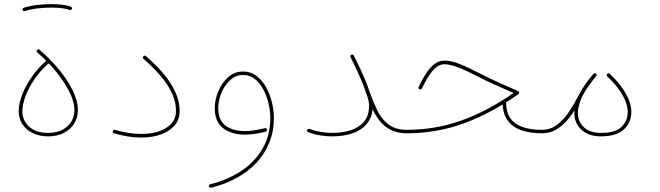

<svg xmlns="http://www.w3.org/2000/svg" viewBox="-20 -651 3155 918"><path d="M69.3 -118.2Q69.3 -85 86.7 -57.9Q104 -30.8 135.7 -14.9Q167.5 1 209.5 1Q252.4 1 284.4 -15.1Q316.4 -31.2 334.5 -59.8Q352.5 -88.4 352.5 -125.5Q352.5 -165.5 329.6 -214.4Q306.6 -263.2 265.4 -314.5Q224.1 -365.7 168.9 -413.1Q166.5 -415.5 163.1 -415Q159.7 -414.6 157.2 -412.1Q155.3 -409.7 155.5 -406.2Q155.8 -402.8 158.2 -400.4Q212.4 -353.5 252.2 -303.5Q292 -253.4 314 -207.3Q335.9 -161.1 335.9 -125.5Q335.9 -78.1 302 -46.9Q268.1 -15.6 209.5 -15.6Q151.4 -15.6 119.1 -45.9Q86.9 -76.2 86.9 -118.2Q86.9 -151.4 102.5 -192.6Q118.2 -233.9 147 -275.4Q175.8 -316.9 214.8 -350.1Q217.3 -352.5 217.8 -356Q218.3 -359.4 215.8 -361.8Q213.9 -364.3 210.2 -364.7Q206.5 -365.2 204.1 -362.8Q163.6 -328.1 133.1 -284.9Q102.5 -241.7 85.9 -198.2Q69.3 -154.8 69.3 -118.2ZM88.4 -602.5Q89.4 -600.1 92.5 -598.1Q95.7 -596.2 99.1 -597.7Q122.1 -606 156.2 -610.4Q190.4 -614.7 224.6 -614.7Q227.1 -614.7 228.8 -616Q230.5 -617.2 231.7 -619.1Q232.9 -621.1 232.9 -623Q232.9 -626.5 230.5 -628.9Q228 -631.3 224.6 -631.3Q189.9 -631.3 154.3 -627Q118.7 -622.6 93.3 -613.3Q89.8 -612.8 88.6 -609.4Q87.4 -606 88.4 -602.5ZM216.3 -623Q216.3 -619.6 218.8 -617.2Q221.2 -614.7 224.6 -614.7Q252 -614.7 275.6 -611.8Q299.3 -608.9 313 -603.5Q315.4 -602.5 317.6 -603Q319.8 -603.5 321.5 -605.2Q323.2 -606.9 323.7 -608.4Q325.2 -611.8 323.5 -615Q321.8 -618.2 318.8 -619.1Q302.2 -625.5 277.3 -628.4Q252.4 -631.3 224.6 -631.3Q221.2 -631.3 218.8 -628.9Q216.3 -626.5 216.3 -623Z M519.5 -24.9Q518.6 -21.5 519.8 -18.1Q521 -14.6 524.9 -13.7Q559.6 -3.4 592.3 1.7Q625 6.8 655.3 6.8Q706.5 6.8 748.3 -7.8Q790 -22.5 814.5 -50.5Q838.9 -78.6 838.9 -119.6Q838.9 -162.6 822.5 -201.4Q806.2 -240.2 781 -273.9Q755.9 -307.6 728.3 -335Q700.7 -362.3 677.7 -382.8Q674.3 -385.7 671.1 -385Q668 -384.3 665.5 -381.8Q663.6 -379.4 663.3 -376Q663.1 -372.6 666 -370.1Q688 -350.6 714.6 -324.2Q741.2 -297.9 765.6 -265.9Q790 -233.9 805.7 -197Q821.3 -160.2 821.3 -119.6Q821.3 -69.3 775.6 -40Q730 -10.7 655.3 -10.7Q626.5 -10.7 594.7 -15.4Q563 -20 529.8 -30.3Q525.9 -31.2 523.2 -29.5Q520.5 -27.8 519.5 -24.9Z M1142.1 -309.1Q1100.6 -309.1 1070.1 -281.2Q1039.6 -253.4 1023.2 -213.1Q1006.8 -172.9 1006.8 -134.3Q1006.8 -69.3 1046.4 -38.3Q1085.9 -7.3 1150.9 -7.3Q1197.3 -7.3 1250 -21.5Q1252.9 -22.5 1255.1 -25.4Q1257.3 -28.3 1256.3 -31.7Q1255.9 -35.2 1252.9 -37.1Q1250 -39.1 1246.1 -38.1Q1220.7 -31.7 1196.8 -28.1Q1172.9 -24.4 1150.9 -24.4Q1093.3 -24.4 1058.3 -50.3Q1023.4 -76.2 1023.4 -134.3Q1023.4 -168 1037.8 -204.6Q1052.2 -241.2 1079.1 -266.8Q1106 -292.5 1142.1 -292.5Q1174.8 -292.5 1199.2 -272.7Q1223.6 -252.9 1240 -221.4Q1256.3 -189.9 1264.4 -154.5Q1272.5 -119.1 1272.5 -87.4Q1272.5 -4.4 1235.6 59.3Q1198.7 123 1134 166Q1069.3 209 985.4 230Q981.9 230.5 980 233.6Q978 236.8 979 240.7Q980 243.7 982.9 245.6Q985.8 247.6 989.3 246.6Q1054.7 230.5 1109.6 200.7Q1164.6 170.9 1204.8 128.4Q1245.1 85.9 1267.3 31.7Q1289.6 -22.5 1289.6 -87.4Q1289.6 -122.6 1280.3 -161.1Q1271 -199.7 1252.4 -233.4Q1233.9 -267.1 1206.3 -288.1Q1178.7 -309.1 1142.1 -309.1Z M1448.7 -29.8Q1447.8 -26.4 1449 -23.2Q1450.2 -20 1453.6 -19Q1481.4 -8.3 1510.3 -3.7Q1539.1 1 1568.4 1Q1606.4 1 1641.4 -6.8Q1676.3 -14.6 1703.4 -32Q1730.5 -49.3 1746.3 -77.1Q1762.2 -105 1762.2 -145Q1762.2 -159.2 1759 -172.4Q1755.9 -185.5 1751 -198.2Q1750 -201.7 1746.8 -202.9Q1743.7 -204.1 1740.2 -203.1Q1736.8 -202.1 1735.6 -199Q1734.4 -195.8 1735.4 -192.4Q1739.3 -181.2 1741.9 -169.4Q1744.6 -157.7 1744.6 -145Q1744.6 -98.6 1721.2 -70.1Q1697.8 -41.5 1657.7 -28.6Q1617.7 -15.6 1568.4 -15.6Q1540.5 -15.6 1513.2 -20.3Q1485.8 -24.9 1459.5 -34.7Q1456.1 -35.6 1452.9 -34.4Q1449.7 -33.2 1448.7 -29.8ZM1656.2 -377.4Q1672.9 -344.2 1685.3 -317.6Q1697.8 -291 1709 -264.2Q1720.2 -237.3 1731.9 -202.1Q1743.7 -168.5 1758.3 -135.3Q1772.9 -102.1 1794.4 -74.5Q1815.9 -46.9 1847.7 -30.3Q1879.4 -13.7 1925.3 -13.7H1925.8Q1929.7 -13.7 1931.9 -16.1Q1934.1 -18.6 1934.1 -22Q1934.1 -25.9 1931.9 -28.1Q1929.7 -30.3 1925.8 -30.3H1925.3Q1870.1 -30.8 1837.2 -56.2Q1804.2 -81.5 1784.4 -122.1Q1764.6 -162.6 1748.5 -208Q1736.8 -243.7 1725.3 -271Q1713.9 -298.3 1701.2 -325.2Q1688.5 -352.1 1671.9 -385.3Q1670.4 -388.7 1667 -389.6Q1663.6 -390.6 1660.2 -389.2Q1656.7 -387.7 1655.8 -384.3Q1654.8 -380.9 1656.2 -377.4Z M2105 -361.3Q2081.1 -361.3 2060.3 -346.9Q2039.6 -332.5 2020.3 -304.4Q2001 -276.4 1981.9 -235.4Q1980 -231.9 1981.4 -228.8Q1982.9 -225.6 1985.8 -224.1Q1988.3 -223.1 1990.7 -223.4Q1993.2 -223.6 1994.9 -225.1Q1996.6 -226.6 1997.6 -228.5Q2026.4 -289.1 2051.8 -316.4Q2077.1 -343.8 2105 -343.8Q2132.8 -343.8 2172.6 -328.1Q2212.4 -312.5 2270.5 -282.2Q2304.7 -264.6 2345.5 -246.3Q2386.2 -228 2435.5 -206.5Q2308.6 -118.2 2184.3 -74.2Q2060.1 -30.3 1925.8 -30.3Q1922.4 -30.3 1919.7 -28.1Q1917 -25.9 1917 -22Q1917 -18.6 1919.7 -16.1Q1922.4 -13.7 1925.8 -13.7Q2067.4 -13.7 2196.8 -60.8Q2326.2 -107.9 2458.5 -200.7Q2462.4 -203.6 2462.4 -208Q2462.4 -210.4 2461.2 -212.6Q2460 -214.8 2457.5 -215.8Q2402.8 -238.8 2358.6 -259Q2314.5 -279.3 2278.3 -297.9Q2220.2 -328.1 2178.7 -344.7Q2137.2 -361.3 2105 -361.3ZM2382.8 -164.6Q2382.8 -110.8 2405.5 -77.6Q2428.2 -44.4 2470.5 -29.1Q2512.7 -13.7 2570.3 -13.7H2570.8Q2574.7 -13.7 2576.9 -16.1Q2579.1 -18.6 2579.1 -22Q2579.1 -25.9 2576.9 -28.1Q2574.7 -30.3 2570.8 -30.3H2570.3Q2488.3 -30.3 2443.8 -61.5Q2399.4 -92.8 2399.4 -164.6Q2399.4 -168.5 2397.2 -170.7Q2395 -172.9 2391.1 -172.9Q2387.7 -172.9 2385.3 -170.7Q2382.8 -168.5 2382.8 -164.6Z M2562.5 -22Q2562.5 -18.6 2564.9 -16.1Q2567.4 -13.7 2570.8 -13.7Q2607.4 -13.7 2636.5 -30Q2665.5 -46.4 2688.7 -72.5Q2711.9 -98.6 2730 -128.9Q2748 -159.2 2762.2 -187.5Q2774.9 -212.9 2794.4 -240.2Q2814 -267.6 2830.1 -287.1Q2832.5 -289.6 2832 -293.2Q2831.5 -296.9 2829.1 -298.8Q2826.7 -301.3 2823.2 -300.8Q2819.8 -300.3 2817.4 -297.9Q2800.8 -277.8 2780.8 -250.2Q2760.7 -222.7 2746.6 -195.3Q2727.1 -157.2 2702.4 -119.1Q2677.7 -81.1 2645.5 -55.7Q2613.3 -30.3 2570.8 -30.3Q2567.4 -30.3 2564.9 -28.1Q2562.5 -25.9 2562.5 -22ZM2726.1 -110.4Q2726.1 -62 2760.3 -30.5Q2794.4 1 2853.5 1Q2927.7 1 2963.1 -32.5Q2998.5 -65.9 2998.5 -115.2Q2998.5 -157.7 2971.9 -204.3Q2945.3 -251 2895.5 -298.3Q2893.1 -300.8 2889.4 -300.5Q2885.7 -300.3 2883.3 -297.9Q2880.9 -295.4 2881.1 -291.7Q2881.3 -288.1 2883.8 -285.6Q2932.1 -239.7 2956.8 -196Q2981.4 -152.3 2981.4 -115.2Q2981.4 -74.7 2952.6 -45.2Q2923.8 -15.6 2853.5 -15.6Q2799.8 -15.6 2771.5 -42.7Q2743.2 -69.8 2743.2 -110.4Q2743.2 -146.5 2764.4 -191.2Q2785.6 -235.8 2830.1 -287.1Q2832.5 -289.6 2832.3 -293.2Q2832 -296.9 2829.6 -298.8Q2827.1 -301.3 2823.5 -300.8Q2819.8 -300.3 2817.4 -297.9Q2771.5 -245.1 2748.8 -198Q2726.1 -150.9 2726.1 -110.4Z"/></svg>

Font: Mikhak VF
Style: Regular
Weight: 100
Designer: Amin Abedi
Version: Version 3.001